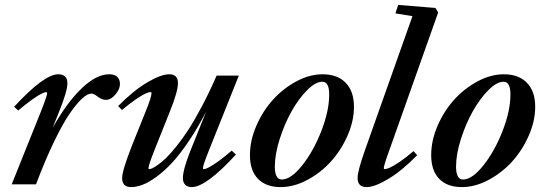

<svg xmlns="http://www.w3.org/2000/svg" viewBox="-20 -745 2193 776"><path d="M27.3 0 144.5 -292Q170.4 -357.4 170.4 -368.2Q170.4 -372.6 166 -372.6Q160.6 -372.6 147.5 -366.2Q134.3 -359.9 109.1 -342Q84 -324.2 53.7 -298.3L37.1 -313.5Q158.2 -444.8 215.3 -444.8Q252.4 -444.8 252.4 -408.7Q252.4 -377 220.2 -296.9L192.9 -228.5Q250.5 -331.1 310.1 -387.9Q369.6 -444.8 420.9 -444.8Q464.8 -444.8 464.8 -404.8Q464.8 -384.8 446.5 -363Q428.2 -341.3 407.7 -341.3Q390.6 -341.3 370.1 -357.9Q357.9 -366.7 349.1 -366.7Q334 -366.7 312.3 -347.2Q290.5 -327.6 262.5 -287.1Q234.4 -246.6 198.5 -172.4Q162.6 -98.1 125.5 0Z M509.8 11.2Q473.6 11.2 473.6 -25.4Q473.6 -55.7 514.2 -158.7L569.3 -295.9Q592.3 -352.5 592.3 -368.7Q592.3 -373 588.4 -373Q582 -373 569.1 -367.4Q556.2 -361.8 530.3 -344.5Q504.4 -327.1 473.1 -300.3L457.5 -316.4Q518.1 -377.9 574.2 -411.4Q630.4 -444.8 664.1 -444.8Q699.2 -444.8 699.2 -408.7Q699.2 -375.5 667 -295.4L607.4 -146Q580.1 -78.1 580.1 -65.4Q580.1 -61.5 584 -61.5Q587.4 -61.5 595.5 -64.9Q603.5 -68.4 618.7 -79.1Q633.8 -89.8 651.4 -106.7Q668.9 -123.5 692.9 -153.3Q716.8 -183.1 741.5 -220.9Q766.1 -258.8 796.1 -315.4Q826.2 -372.1 855.5 -439.5H945.3L826.2 -141.6Q800.3 -77.1 800.3 -65.9Q800.3 -61.5 804.2 -61.5Q810.1 -61.5 823 -67.9Q835.9 -74.2 861.1 -92Q886.2 -109.9 916.5 -136.2L933.6 -120.6Q813 11.2 754.9 11.2Q737.8 11.2 728.5 1.7Q719.2 -7.8 719.2 -25.4Q719.2 -59.1 750 -136.7L813 -293.5Q778.3 -226.6 741.9 -172.9Q705.6 -119.1 673.8 -85.4Q642.1 -51.8 610.8 -29.3Q579.6 -6.8 555.2 2.2Q530.8 11.2 509.8 11.2Z M1114.3 11.2Q1055.2 11.2 1022.7 -22.2Q990.2 -55.7 990.2 -118.2Q990.2 -176.8 1016.1 -236.6Q1042 -296.4 1083 -341.8Q1124 -387.2 1177.5 -416Q1231 -444.8 1283.7 -444.8Q1343.8 -444.8 1377.2 -410.4Q1410.6 -376 1410.6 -313.5Q1410.6 -255.9 1384.5 -196.5Q1358.4 -137.2 1317.1 -91.8Q1275.9 -46.4 1221.7 -17.6Q1167.5 11.2 1114.3 11.2ZM1119.1 -19.5Q1155.8 -19.5 1201.2 -76.4Q1246.6 -133.3 1278.6 -215.1Q1310.5 -296.9 1310.5 -363.3Q1310.5 -414.6 1282.7 -414.6Q1254.9 -414.6 1220.7 -379.9Q1186.5 -345.2 1158.2 -294.7Q1129.9 -244.1 1110.4 -182.9Q1090.8 -121.6 1090.8 -71.8Q1090.8 -19.5 1119.1 -19.5Z M1461.4 11.2Q1425.3 11.2 1425.3 -25.9Q1425.3 -54.2 1455.1 -138.2L1647 -679.7L1578.1 -690.9L1589.4 -725.1L1739.7 -712.9L1751 -694.8L1553.7 -138.2Q1531.2 -76.7 1531.2 -65.4Q1531.2 -61.5 1535.6 -61.5Q1541.5 -61.5 1554.4 -66.9Q1567.4 -72.3 1593.8 -89.8Q1620.1 -107.4 1651.4 -134.3L1666 -117.7Q1605.5 -55.7 1550 -22.2Q1494.6 11.2 1461.4 11.2Z M1846.7 11.2Q1787.6 11.2 1755.1 -22.2Q1722.7 -55.7 1722.7 -118.2Q1722.7 -176.8 1748.5 -236.6Q1774.4 -296.4 1815.4 -341.8Q1856.4 -387.2 1909.9 -416Q1963.4 -444.8 2016.1 -444.8Q2076.2 -444.8 2109.6 -410.4Q2143.1 -376 2143.1 -313.5Q2143.1 -255.9 2116.9 -196.5Q2090.8 -137.2 2049.6 -91.8Q2008.3 -46.4 1954.1 -17.6Q1899.9 11.2 1846.7 11.2ZM1851.6 -19.5Q1888.2 -19.5 1933.6 -76.4Q1979 -133.3 2011 -215.1Q2043 -296.9 2043 -363.3Q2043 -414.6 2015.1 -414.6Q1987.3 -414.6 1953.1 -379.9Q1918.9 -345.2 1890.6 -294.7Q1862.3 -244.1 1842.8 -182.9Q1823.2 -121.6 1823.2 -71.8Q1823.2 -19.5 1851.6 -19.5Z"/></svg>

Font: Elstob SemiBold
Style: Italic
Weight: 600
Italic angle: -20°
Designer: Peter S. Baker
Version: Version 1.015